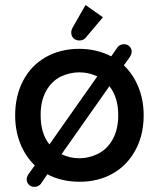

<svg xmlns="http://www.w3.org/2000/svg" viewBox="-20 -709 634 766"><path d="M451.7 -250Q451.7 -320.8 416.5 -365.2L225.6 -93.8Q258.3 -77.6 296.9 -77.6Q335.4 -77.6 371.6 -95.7Q408.2 -114.3 429.9 -153.6Q451.7 -192.9 451.7 -250ZM368.2 -404.3Q333.5 -420.4 295.9 -420.4Q258.3 -420.4 222.2 -403.3Q185.5 -384.8 164.1 -346.2Q142.1 -307.1 142.1 -250Q142.1 -176.3 177.2 -132.8ZM296.9 -514.2Q364.3 -514.2 423.8 -484.4L449.2 -521Q459.5 -532.7 474.6 -532.7Q487.8 -532.7 496.6 -523.9Q505.4 -515.1 505.4 -502.9Q505.4 -497.1 503.2 -491.9Q501 -486.8 498.5 -482.4L474.1 -448.2Q511.2 -413.1 531.7 -362.8Q553.2 -310.5 553.2 -249Q553.2 -157.7 508.8 -90.8Q478 -43.9 429.7 -16.6Q371.6 16.1 298.3 16.1Q225.1 16.1 168.9 -13.7L142.6 24.9Q132.3 36.6 117.2 36.6Q104 36.6 95.2 27.8Q86.4 19 86.4 6.8Q86.4 -2.4 93.3 -13.7L118.7 -49.3Q81.5 -85 61 -136.2Q40.5 -187.5 40.5 -249Q40.5 -326.7 72.3 -387.2Q104.5 -448.2 162.8 -481.2Q221.2 -514.2 296.9 -514.2ZM390.6 -640.1 323.2 -560.1Q313 -547.4 296.9 -547.4Q290 -547.4 284.2 -549.8Q277.8 -551.8 272.9 -556.6Q264.2 -565.4 264.2 -580.1Q264.2 -589.4 271.5 -602.1L321.3 -689Z"/></svg>

Font: YuPearl-Medium
Style: Medium
Weight: 500
Designer: Max Yao
Foundry: Max-Everyday
Version: Version 1.011; ttfautohint (v1.8.3)